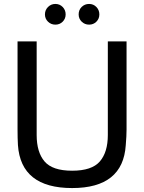

<svg xmlns="http://www.w3.org/2000/svg" viewBox="-20 -940 730 974"><path d="M622 -283Q622 -251 618 -204Q604 14 346 14Q86 14 71 -204Q69 -238 69 -283V-730H166V-255Q166 -168 206 -121Q246 -74 346 -74Q446 -74 486.5 -121Q527 -168 527 -255V-730H622ZM223.5 -830Q208 -845 208 -867Q208 -889 223.5 -904.5Q239 -920 261 -920Q283 -920 298 -904.5Q313 -889 313 -867Q313 -845 298 -830Q283 -815 261 -815Q239 -815 223.5 -830ZM379 -867Q379 -890 394.5 -905Q410 -920 432 -920Q454 -920 469 -904.5Q484 -889 484 -867Q484 -845 469 -830Q454 -815 432 -815Q410 -815 394.5 -830Q379 -845 379 -867Z"/></svg>

Font: Nacelle
Style: Regular
Weight: 400
Designer: Sora Sagano
Foundry: Sora Sagano
Version: Version 1.000;FEAKit 1.0